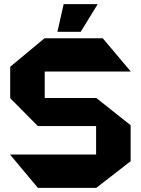

<svg xmlns="http://www.w3.org/2000/svg" viewBox="-20 -903 677 923"><path d="M195 -559V-432H443L608 -301V-128L443 0H162L29 -159V-160H442V-297H162L29 -431V-582L194 -719H474L608 -560V-559ZM256 -750 286 -883H449V-882L368 -750Z"/></svg>

Font: Foldit Thin
Style: Bold
Weight: 700
Version: Version 1.003